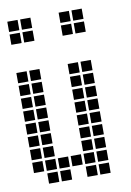

<svg xmlns="http://www.w3.org/2000/svg" viewBox="-76 -694 502 737"><g transform="rotate(-10 175.0 -325.0)"><path d="M5 -445V-405H45V-445ZM5 -395V-355H45V-395ZM5 -345V-305H45V-345ZM5 -295V-255H45V-295ZM5 -245V-205H45V-245ZM5 -195V-155H45V-195ZM5 -145V-105H45V-145ZM5 -95V-55H45V-95ZM55 -445V-405H95V-445ZM55 -395V-355H95V-395ZM55 -345V-305H95V-345ZM55 -295V-255H95V-295ZM55 -245V-205H95V-245ZM55 -195V-155H95V-195ZM55 -145V-105H95V-145ZM55 -95V-55H95V-95ZM55 -45V-5H95V-45ZM205 -445V-405H245V-445ZM205 -395V-355H245V-395ZM205 -345V-305H245V-345ZM205 -295V-255H245V-295ZM205 -245V-205H245V-245ZM205 -195V-155H245V-195ZM205 -145V-105H245V-145ZM205 -95V-55H245V-95ZM205 -45V-5H245V-45ZM255 -45V-5H295V-45ZM255 -95V-55H295V-95ZM255 -145V-105H295V-145ZM255 -195V-155H295V-195ZM255 -245V-205H295V-245ZM255 -295V-255H295V-295ZM255 -345V-305H295V-345ZM255 -395V-355H295V-395ZM255 -445V-405H295V-445ZM105 -95V-55H145V-95ZM155 -95V-55H195V-95ZM105 -45V-5H145V-45ZM5 -645V-605H45V-645ZM5 -595V-555H45V-595ZM55 -595V-555H95V-595ZM55 -645V-605H95V-645ZM205 -645V-605H245V-645ZM205 -595V-555H245V-595ZM255 -595V-555H295V-595ZM255 -645V-605H295V-645Z"/></g></svg>

Font: Nose Transport 13 Square
Style: Regular
Weight: 400
Designer: Nico Rohrbach
Foundry: Nose
Version: Version 1.400;Glyphs 3.2.3 (3260)